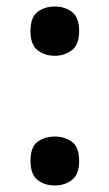

<svg xmlns="http://www.w3.org/2000/svg" viewBox="-20 -564 337 592"><path d="M149 -392Q118 -392 96 -409Q74 -426 74 -468Q74 -511 96 -527.5Q118 -544 149 -544Q179 -544 201.5 -527.5Q224 -511 224 -468Q224 -426 201.5 -409Q179 -392 149 -392ZM149 8Q118 8 96 -9Q74 -26 74 -68Q74 -111 96 -127Q118 -143 149 -143Q179 -143 201.5 -127Q224 -111 224 -68Q224 -26 201.5 -9Q179 8 149 8Z"/></svg>

Font: Noto Serif Hebrew SemiBold
Style: Regular
Weight: 600
Version: Version 2.003